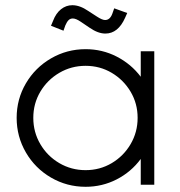

<svg xmlns="http://www.w3.org/2000/svg" viewBox="-20 -710 693 738"><path d="M44 -257Q44 -329 79.5 -389.5Q115 -450 176 -485.5Q237 -521 309 -521Q373 -521 428.5 -492.5Q484 -464 521 -415V-513H573V0H521V-99Q484 -49 428.5 -20.5Q373 8 309 8Q237 8 176 -27.5Q115 -63 79.5 -124Q44 -185 44 -257ZM509 -257Q509 -312 482 -357.5Q455 -403 409.5 -430Q364 -457 309 -457Q254 -457 208 -430Q162 -403 135 -357.5Q108 -312 108 -257Q108 -202 135 -156Q162 -110 208 -83Q254 -56 309 -56Q364 -56 409.5 -83Q455 -110 482 -156Q509 -202 509 -257ZM325 -603 291 -626Q272 -639 260 -639Q250 -639 243.5 -632.5Q237 -626 231 -612L224 -592L176 -611L184 -630Q195 -659 214.5 -674.5Q234 -690 258 -690Q287 -690 319 -668L353 -646Q373 -633 384 -633Q403 -633 412 -658L419 -678L469 -660L461 -642Q434 -581 385 -581Q357 -581 325 -603Z"/></svg>

Font: Lineal Light
Style: Regular
Weight: 300
Designer: Created by Frank Adebiaye with contributions from Anton Moglia & Ariel Martín Pérez
Created by Frank ADEBIAYE with FontF
Foundry: Velvetyne Type Foundry
Version: Version 2.000